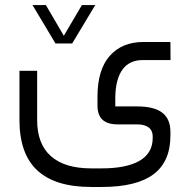

<svg xmlns="http://www.w3.org/2000/svg" viewBox="-20 -514 744 752"><path d="M197.3 -343.8 107.4 -494.1H159.7L227.1 -378.9L230 -373.5L232.9 -378.9L300.8 -494.1H353L262.7 -343.8ZM361.8 -135.3Q361.8 -240.7 409.9 -295.2Q458 -349.6 542 -349.6H647.5L647.9 -278.8H539.6Q487.3 -278.8 460.2 -242.2Q433.1 -205.6 431.6 -135.3V-104.5V-97.2H439H517.1Q584 -97.2 615.7 -72.5Q647.5 -47.9 647.5 2.9V17.1Q647.5 118.7 581.3 168.5Q515.1 218.3 378.4 218.3H337.4Q195.8 218.3 126 153.3Q56.2 88.4 56.2 -43.9V-236.8H125.5V-43.9Q125.5 49.8 179.4 97.7Q233.4 145.5 337.4 145.5H378.4Q475.1 145.5 526.6 115.7Q578.1 85.9 578.1 25.9V20Q578.1 -2.9 562 -14.9Q545.9 -26.9 517.1 -26.9H439.9Q361.8 -26.9 361.8 -100.1Z"/></svg>

Font: Shabnam Light FD
Style: Light-FD
Weight: 300
Foundry: DejaVu fonts team - Redesigned by Saber Rastikerdar - Based on Vazir font
Version: Version 5.0.0